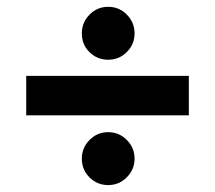

<svg xmlns="http://www.w3.org/2000/svg" viewBox="-20 -533 625 558"><path d="M217.8 -436Q217.8 -467.8 240.2 -490.5Q262.7 -513.2 294.4 -513.2Q326.2 -513.2 348.6 -490.5Q371.1 -467.8 371.1 -436Q371.1 -404.3 348.6 -381.8Q326.2 -359.4 294.4 -359.4Q262.7 -359.4 240.2 -381.3Q217.8 -403.3 217.8 -436ZM56.2 -197.8V-312.5H528.8V-197.8ZM217.8 -71.8Q217.8 -103.5 240.2 -126.2Q262.7 -148.9 294.4 -148.9Q326.2 -148.9 348.6 -126.2Q371.1 -103.5 371.1 -71.8Q371.1 -40.5 348.6 -17.8Q326.2 4.9 294.4 4.9Q262.7 4.9 240.2 -17.3Q217.8 -39.6 217.8 -71.8Z"/></svg>

Font: Vazirmatn UI ExtraBold
Style: Regular
Weight: 800
Designer: Saber Rastikerdar
Foundry: Saber Rastikerdar
Version: Version 33.003